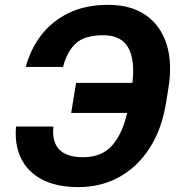

<svg xmlns="http://www.w3.org/2000/svg" viewBox="-20 -757 741 787"><path d="M45.8 -238.3H198.9Q186.1 -112.6 320.7 -112.6Q396.7 -112.6 439.1 -160.2Q481.5 -207.7 501.1 -294H271.7L291.9 -417.3H522.7Q534.1 -512.4 505.1 -562.5Q476.2 -612.6 403.4 -612.6Q326 -612.6 289.8 -578.1Q253.6 -543.7 238.6 -482.6H85.6Q104.4 -554.3 148.3 -612Q192.1 -669.7 261.2 -703.5Q330.3 -737.2 424 -737.2Q516.3 -737.2 577.4 -695Q638.5 -652.7 663 -575.3Q687.5 -497.9 669.7 -392L660.2 -333.1Q642.8 -227.3 593.6 -150.4Q544.4 -73.5 469.8 -31.8Q395.2 9.9 301.1 9.9Q211.3 9.9 152 -21.5Q92.7 -52.9 65.9 -108.8Q39.1 -164.8 45.8 -238.3Z"/></svg>

Font: Inter UI
Style: Bold Italic
Weight: 700
Italic angle: 9.39999°
Designer: Rasmus Andersson
Foundry: rsms
Version: 3.2;8d6f07862